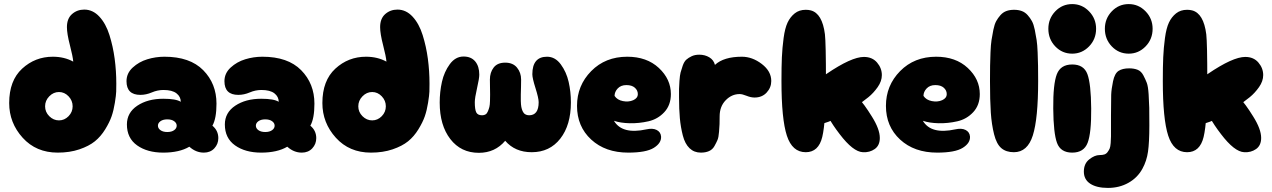

<svg xmlns="http://www.w3.org/2000/svg" viewBox="-20 -748 6236 941"><path d="M263 0Q157 0 91 -73Q25 -146 25 -243Q25 -353 88.5 -411.5Q152 -470 239 -470Q295 -470 339 -446Q337 -471 322.5 -527Q308 -583 308 -615Q308 -657 333 -679Q358 -701 393 -701Q435 -701 467 -666.5Q499 -632 516.5 -576Q534 -520 542 -460Q550 -400 550 -338Q550 -316 549.5 -299Q549 -282 543 -244.5Q537 -207 527 -178Q517 -149 495.5 -114Q474 -79 445 -55.5Q416 -32 369 -16Q322 0 263 0ZM221.5 -178.5Q242 -158 269 -158Q296 -158 316 -178.5Q336 -199 336 -227Q336 -255 316 -276Q296 -297 269 -297Q242 -297 221.5 -276Q201 -255 201 -227Q201 -199 221.5 -178.5Z M780 0Q859 0 908 -29Q940 0 979 0Q1011 0 1030.5 -21Q1050 -42 1050 -71Q1050 -108 1021 -132Q1041 -167 1041 -240Q1041 -338 976 -404Q911 -470 786 -470Q743 -470 702 -457.5Q661 -445 630.5 -417Q600 -389 600 -350Q600 -283 668 -283Q696 -283 724 -295Q752 -307 781 -307Q824 -307 845 -290.5Q866 -274 866 -249Q843 -264 780 -264Q704 -264 653 -230Q602 -196 602 -138Q602 -71 652 -35.5Q702 0 780 0ZM833.5 -110Q821 -101 800 -101Q779 -101 766.5 -110Q754 -119 754 -132Q754 -145 766.5 -154Q779 -163 800 -163Q821 -163 833.5 -154Q846 -145 846 -132Q846 -119 833.5 -110Z M1260 0Q1339 0 1388 -29Q1420 0 1459 0Q1491 0 1510.5 -21Q1530 -42 1530 -71Q1530 -108 1501 -132Q1521 -167 1521 -240Q1521 -338 1456 -404Q1391 -470 1266 -470Q1223 -470 1182 -457.5Q1141 -445 1110.5 -417Q1080 -389 1080 -350Q1080 -283 1148 -283Q1176 -283 1204 -295Q1232 -307 1261 -307Q1304 -307 1325 -290.5Q1346 -274 1346 -249Q1323 -264 1260 -264Q1184 -264 1133 -230Q1082 -196 1082 -138Q1082 -71 1132 -35.5Q1182 0 1260 0ZM1313.5 -110Q1301 -101 1280 -101Q1259 -101 1246.5 -110Q1234 -119 1234 -132Q1234 -145 1246.5 -154Q1259 -163 1280 -163Q1301 -163 1313.5 -154Q1326 -145 1326 -132Q1326 -119 1313.5 -110Z M1798 0Q1692 0 1626 -73Q1560 -146 1560 -243Q1560 -353 1623.5 -411.5Q1687 -470 1774 -470Q1830 -470 1874 -446Q1872 -471 1857.5 -527Q1843 -583 1843 -615Q1843 -657 1868 -679Q1893 -701 1928 -701Q1970 -701 2002 -666.5Q2034 -632 2051.5 -576Q2069 -520 2077 -460Q2085 -400 2085 -338Q2085 -316 2084.5 -299Q2084 -282 2078 -244.5Q2072 -207 2062 -178Q2052 -149 2030.5 -114Q2009 -79 1980 -55.5Q1951 -32 1904 -16Q1857 0 1798 0ZM1756.5 -178.5Q1777 -158 1804 -158Q1831 -158 1851 -178.5Q1871 -199 1871 -227Q1871 -255 1851 -276Q1831 -297 1804 -297Q1777 -297 1756.5 -276Q1736 -255 1736 -227Q1736 -199 1756.5 -178.5Z M2327 1Q2406 1 2456 -58Q2504 -2 2586 -2Q2674 -2 2726 -68.5Q2778 -135 2778 -246Q2778 -298 2767 -346.5Q2756 -395 2728.5 -432.5Q2701 -470 2661 -470Q2589 -470 2589 -384Q2589 -365 2604.5 -316Q2620 -267 2620 -247Q2620 -183 2573 -183Q2562 -183 2554 -188Q2546 -193 2541.5 -203Q2537 -213 2535 -224Q2533 -235 2532.5 -253Q2532 -271 2532.5 -285Q2533 -299 2533.5 -321Q2534 -343 2534 -358Q2534 -392 2514 -416.5Q2494 -441 2456 -441Q2418 -441 2399.5 -417Q2381 -393 2381 -358Q2381 -345 2381.5 -321.5Q2382 -298 2382 -285Q2382 -272 2381.5 -253Q2381 -234 2378.5 -224Q2376 -214 2371.5 -203Q2367 -192 2360 -187.5Q2353 -183 2343 -183Q2321 -183 2314 -197.5Q2307 -212 2307 -247Q2307 -268 2318 -316Q2329 -364 2329 -382Q2329 -423 2309 -447Q2289 -471 2252 -471Q2212 -471 2184.5 -433.5Q2157 -396 2146 -347Q2135 -298 2135 -245Q2135 -134 2187 -66.5Q2239 1 2327 1Z M3059 0Q3147 0 3184.5 -23.5Q3222 -47 3220 -79Q3218 -101 3198.5 -111Q3179 -121 3148 -114Q3029 -88 2989 -156Q3021 -145 3066.5 -144Q3112 -143 3158 -153.5Q3204 -164 3236 -198.5Q3268 -233 3268 -287Q3268 -360 3209 -415Q3150 -470 3054 -470Q2947 -470 2877.5 -399.5Q2808 -329 2808 -229Q2808 -128 2877.5 -64Q2947 0 3059 0ZM2992 -278Q2992 -298 3007.5 -314.5Q3023 -331 3050 -331Q3077 -331 3091.5 -318Q3106 -305 3106 -287Q3106 -267 3083.5 -257Q3061 -247 3033 -252.5Q3005 -258 2992 -278Z M3415 0Q3438 0 3455 -7.5Q3472 -15 3481.5 -32Q3491 -49 3496.5 -62Q3502 -75 3504 -102Q3506 -129 3506.5 -139.5Q3507 -150 3507 -178Q3507 -226 3536.5 -256.5Q3566 -287 3605 -287Q3618 -287 3639 -278.5Q3660 -270 3678 -270Q3715 -270 3737.5 -294.5Q3760 -319 3760 -351Q3760 -399 3713.5 -434.5Q3667 -470 3616 -470Q3527 -470 3484 -430Q3478 -454 3456.5 -467Q3435 -480 3407 -480Q3386 -480 3370 -472.5Q3354 -465 3343.5 -455.5Q3333 -446 3326 -426Q3319 -406 3315.5 -392.5Q3312 -379 3310 -351.5Q3308 -324 3308 -312Q3308 -300 3308 -271Q3308 -212 3312 -168.5Q3316 -125 3326.5 -84Q3337 -43 3359.5 -21.5Q3382 0 3415 0Z M3929 -2Q3992 -2 4010 -77Q4028 -152 4028 -351Q4028 -536 4023 -580Q4010 -682 3954 -697Q3943 -700 3929 -700Q3897 -700 3875 -682.5Q3853 -665 3840 -637.5Q3827 -610 3820.5 -561.5Q3814 -513 3812 -467Q3810 -421 3810 -351Q3810 -164 3836.5 -83Q3863 -2 3929 -2ZM4209 -2Q4242 0 4267 -17.5Q4292 -35 4292 -72Q4292 -115 4253 -177Q4214 -240 4186 -268.5Q4158 -297 4122 -297Q4083 -297 4054 -274.5Q4025 -252 4025 -224Q4025 -182 4095 -91Q4161 -4 4209 -2ZM3982 -138Q4013 -138 4065 -161.5Q4117 -185 4162 -217Q4212 -252 4236.5 -272Q4261 -292 4281.5 -321Q4302 -350 4302 -380Q4302 -414 4278.5 -441.5Q4255 -469 4214 -469Q4153 -469 4031 -386Q3898 -295 3898 -226Q3898 -189 3922 -163.5Q3946 -138 3982 -138Z M4573 0Q4661 0 4698.5 -23.5Q4736 -47 4734 -79Q4732 -101 4712.5 -111Q4693 -121 4662 -114Q4543 -88 4503 -156Q4535 -145 4580.5 -144Q4626 -143 4672 -153.5Q4718 -164 4750 -198.5Q4782 -233 4782 -287Q4782 -360 4723 -415Q4664 -470 4568 -470Q4461 -470 4391.5 -399.5Q4322 -329 4322 -229Q4322 -128 4391.5 -64Q4461 0 4573 0ZM4506 -278Q4506 -298 4521.5 -314.5Q4537 -331 4564 -331Q4591 -331 4605.5 -318Q4620 -305 4620 -287Q4620 -267 4597.5 -257Q4575 -247 4547 -252.5Q4519 -258 4506 -278Z M4949 -2Q5016 -2 5042 -84.5Q5068 -167 5068 -351Q5068 -397 5067.5 -425.5Q5067 -454 5065.5 -491.5Q5064 -529 5060.5 -552Q5057 -575 5051.5 -602Q5046 -629 5037.5 -644.5Q5029 -660 5016.5 -674Q5004 -688 4987.5 -694Q4971 -700 4950 -700Q4929 -700 4912.5 -694Q4896 -688 4883.5 -674Q4871 -660 4862.5 -644.5Q4854 -629 4848.5 -602Q4843 -575 4839.5 -552Q4836 -529 4834.5 -491.5Q4833 -454 4832.5 -425.5Q4832 -397 4832 -351Q4832 -254 4836 -196Q4840 -138 4852 -90Q4864 -42 4887.5 -22Q4911 -2 4949 -2Z M5328 -216Q5327 -337 5309.5 -384.5Q5292 -432 5235 -432Q5178 -432 5159.5 -384Q5141 -336 5142 -216Q5143 -95 5160.5 -47.5Q5178 0 5235 0Q5292 0 5310.5 -48Q5329 -96 5328 -216ZM5235 -485Q5283 -485 5317.5 -520.5Q5352 -556 5352 -607Q5352 -657 5317.5 -692.5Q5283 -728 5235 -728Q5186 -728 5152 -692.5Q5118 -657 5118 -607Q5118 -556 5152 -520.5Q5186 -485 5235 -485Z M5410 173Q5466 173 5510.5 148Q5555 123 5579 79Q5600 41 5606.5 -5Q5613 -51 5613 -132Q5613 -134 5613 -137Q5613 -193 5612.5 -219.5Q5612 -246 5609.5 -285.5Q5607 -325 5600.5 -342Q5594 -359 5583.5 -379Q5573 -399 5555.5 -406Q5538 -413 5514 -413Q5481 -413 5462 -400.5Q5443 -388 5435 -349.5Q5427 -311 5426 -283.5Q5425 -256 5425 -183Q5425 -152 5425 -136Q5425 -131 5425 -122Q5425 -93 5425 -79.5Q5425 -66 5423.5 -47Q5422 -28 5418.5 -20Q5415 -12 5408.5 -3Q5402 6 5392.5 9Q5383 12 5369 12Q5345 12 5318.5 33Q5292 54 5292 93Q5292 132 5323.5 152.5Q5355 173 5410 173ZM5512 -485Q5560 -485 5594.5 -520.5Q5629 -556 5629 -607Q5629 -657 5594.5 -692.5Q5560 -728 5512 -728Q5463 -728 5429 -692.5Q5395 -657 5395 -607Q5395 -556 5429 -520.5Q5463 -485 5512 -485Z M5798 -2Q5861 -2 5879 -77Q5897 -152 5897 -351Q5897 -536 5892 -580Q5879 -682 5823 -697Q5812 -700 5798 -700Q5766 -700 5744 -682.5Q5722 -665 5709 -637.5Q5696 -610 5689.5 -561.5Q5683 -513 5681 -467Q5679 -421 5679 -351Q5679 -164 5705.5 -83Q5732 -2 5798 -2ZM6078 -2Q6111 0 6136 -17.5Q6161 -35 6161 -72Q6161 -115 6122 -177Q6083 -240 6055 -268.5Q6027 -297 5991 -297Q5952 -297 5923 -274.5Q5894 -252 5894 -224Q5894 -182 5964 -91Q6030 -4 6078 -2ZM5851 -138Q5882 -138 5934 -161.5Q5986 -185 6031 -217Q6081 -252 6105.5 -272Q6130 -292 6150.5 -321Q6171 -350 6171 -380Q6171 -414 6147.5 -441.5Q6124 -469 6083 -469Q6022 -469 5900 -386Q5767 -295 5767 -226Q5767 -189 5791 -163.5Q5815 -138 5851 -138Z"/></svg>

Font: Cherry Bomb
Style: Regular
Weight: 400
Designer: satsuyako
Foundry: satsuyako
Version: Version 4.0